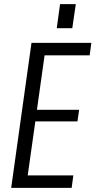

<svg xmlns="http://www.w3.org/2000/svg" viewBox="-20 -907 461 927"><path d="M97 -60H334L326 0H34L132 -700H421L413 -640H179L202 -688L154 -346L141 -377H362L354 -321H133L155 -352L107 -12ZM346 -887 329 -771H254L270 -887Z"/></svg>

Font: Pathway Extreme Condensed Light
Style: Italic
Weight: 300
Width: 3
Italic angle: -8°
Version: Version 1.001;gftools[0.9.26]